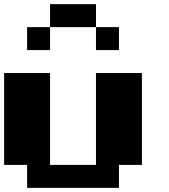

<svg xmlns="http://www.w3.org/2000/svg" viewBox="-20 -909 818 929"><path d="M111.1 -111.1H0V-555.6H222.2V-111.1H444.4V-555.6H666.7V-111.1H555.6V0H111.1ZM555.6 -666.7H444.4V-777.8H555.6ZM444.4 -777.8H222.2V-888.9H444.4ZM222.2 -666.7H111.1V-777.8H222.2Z"/></svg>

Font: Pixeloid Sans
Style: Bold
Weight: 700
Monospace: yes
Designer: GGBot
Version: 0.3